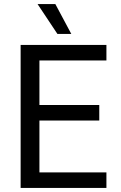

<svg xmlns="http://www.w3.org/2000/svg" viewBox="-20 -920 592 940"><path d="M81 0ZM81 -700H501V-624H173V-406H466V-330H173V-76H501V0H81ZM164 -900H251L329 -754H261Z"/></svg>

Font: Sarabun
Style: Regular
Weight: 400
Designer: Suppakit Chalermlarp | Katatrad Co.,Ltd.
Foundry: Cadson Demak Co.,Ltd.
Version: Version 1.000; ttfautohint (v1.6)